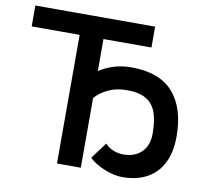

<svg xmlns="http://www.w3.org/2000/svg" viewBox="-78 -775 945 872"><g transform="rotate(10 394.5 -339.5)"><path d="M385.7 -52.7 441.9 -127.9Q458 -110.8 480.2 -101.8Q502.4 -92.8 526.4 -92.8Q579.6 -92.8 610.6 -123.5Q641.6 -154.3 641.6 -208Q641.6 -267.6 628.2 -305.7Q614.7 -343.8 582.5 -363.5Q550.3 -383.3 494.1 -383.3Q443.8 -383.3 406.5 -365.2Q369.1 -347.2 347.2 -321.3V0H237.3V-593.3H16.1V-689.5H568.4V-593.3H347.2V-445.8Q414.1 -488.8 494.1 -488.8Q625 -488.8 688 -417.2Q751 -345.7 751 -214.4Q751 -141.1 724.9 -90.8Q698.7 -40.5 651.6 -15.6Q604.5 9.3 541 9.3Q501.5 9.3 457.5 -8.5Q413.6 -26.4 385.7 -52.7Z"/></g></svg>

Font: Acari Sans SemiBold
Style: Regular
Weight: 600
Designer: Alfredo Marco Pradil and Stefan Peev
Foundry: Hanken Design Co.
Version: Version 1.045;January 11, 2019;FontCreator 11.5.0.2425 64-bi